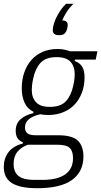

<svg xmlns="http://www.w3.org/2000/svg" viewBox="-36 -783 535 1015"><path d="M405 44Q405 125 344.5 168.5Q284 212 160 212Q72 212 28 185.5Q-16 159 -16 99Q-16 55 8.5 22Q33 -11 84 -24L85 -31Q47 -45 47 -91Q47 -130 72.5 -152.5Q98 -175 140 -185L141 -192Q108 -208 93.5 -241Q79 -274 79 -315Q79 -362 92.5 -400.5Q106 -439 130.5 -466.5Q155 -494 190 -509Q225 -524 268 -524Q288 -524 304.5 -520.5Q321 -517 335 -512H479L470 -468H360L359 -461Q387 -450 399 -429.5Q411 -409 411 -374Q411 -331 397.5 -294.5Q384 -258 359.5 -231.5Q335 -205 299 -190Q263 -175 218 -175Q207 -175 197 -176Q187 -177 177 -179Q96 -161 96 -109Q96 -89 108.5 -78.5Q121 -68 152 -68H271Q346 -68 375.5 -39.5Q405 -11 405 44ZM228 -218Q285 -218 312.5 -248Q340 -278 351 -329Q356 -351 357.5 -366.5Q359 -382 359 -392Q359 -432 336.5 -456.5Q314 -481 263 -481Q206 -481 178.5 -451Q151 -421 140 -370Q135 -348 133.5 -332.5Q132 -317 132 -307Q132 -267 154.5 -242.5Q177 -218 228 -218ZM350 53Q350 16 332.5 -1Q315 -18 265 -18H112Q77 -6 56.5 19Q36 44 36 83Q36 128 63 148Q90 168 143 168H189Q267 168 308.5 139Q350 110 350 53ZM276 -597Q243 -597 243 -623Q243 -633 246 -647Q252 -673 269.5 -705Q287 -737 313 -763H352Q329 -740 315 -717.5Q301 -695 293 -675Q308 -675 315 -668.5Q322 -662 322 -652Q322 -647 321 -641Q320 -635 318 -627Q314 -614 305.5 -605.5Q297 -597 276 -597Z"/></svg>

Font: IBM Plex Sans Condensed Light
Style: Italic
Weight: 300
Width: 3
Italic angle: -11°
Designer: Mike Abbink, Paul van der Laan, Pieter van Rosmalen
Foundry: Bold Monday
Version: Version 1.3